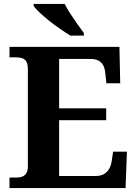

<svg xmlns="http://www.w3.org/2000/svg" viewBox="-20 -951 693 971"><path d="M28 0V-53H63Q81 -53 94 -58.5Q107 -64 114 -76.5Q121 -89 121 -110V-599Q121 -627 113 -640Q105 -653 91.5 -657Q78 -661 62 -661H28V-714H584L588 -530H518L513 -577Q511 -602 503 -618.5Q495 -635 479 -644Q463 -653 437 -653H279V-403H517V-343H279V-61H464Q490 -61 506.5 -71Q523 -81 532.5 -98Q542 -115 545 -137L552 -184H622L615 0ZM336 -771Q313 -785 284.5 -804.5Q256 -824 228.5 -846Q201 -868 180 -888Q159 -908 150 -921V-931H307Q318 -909 335.5 -882Q353 -855 371.5 -829Q390 -803 404 -784V-771Z"/></svg>

Font: Noto Serif Hebrew
Style: Bold
Weight: 700
Version: Version 2.003